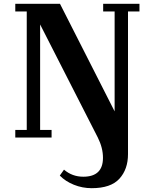

<svg xmlns="http://www.w3.org/2000/svg" viewBox="-20 -720 810 1005"><path d="M60 0V-40H120V-660H60V-700H294L580 -137V-660H520V-700H710V-660H650V87Q650 166 605 215.5Q560 265 460 265Q411 265 366.5 247Q322 229 293 199L315 168Q358 205 416 205Q519 205 519 106Q519 54 492 0L190 -592V-40H250V0Z"/></svg>

Font: Croissant One
Style: Regular
Weight: 400
Designer: Eduardo Rodriguez Tunni
Foundry: Eduardo Rodriguez Tunni
Version: Version 1.001